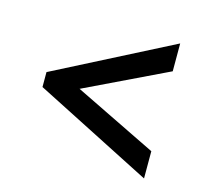

<svg xmlns="http://www.w3.org/2000/svg" viewBox="-83 -656 835 746"><g transform="rotate(15 334.0 -282.5)"><path d="M554.5 -10.5 81.5 -251.5V-311.5L554.5 -553.5V-441.5L222.5 -282L554.5 -120Z"/></g></svg>

Font: Merriweather 28pt Black
Style: Regular
Weight: 900
Version: Version 2.100